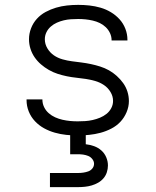

<svg xmlns="http://www.w3.org/2000/svg" viewBox="-20 -548 640 788"><path d="M299 8Q275 8 251.5 5.5Q228 3 205 -3.5Q182 -10 161 -21.5Q140 -33 123.5 -50.5Q107 -68 98 -90.5Q89 -113 89 -137Q89 -138 89 -138.5Q89 -139 89 -140H154Q154 -140 154 -139.5Q154 -139 154 -139Q154 -123 161 -108.5Q168 -94 180 -83.5Q192 -73 206.5 -66.5Q221 -60 236.5 -56.5Q252 -53 267.5 -51.5Q283 -50 299 -50Q314 -50 329.5 -51Q345 -52 360.5 -55.5Q376 -59 390.5 -65Q405 -71 417 -80.5Q429 -90 436.5 -104Q444 -118 444 -134Q444 -153 433.5 -170.5Q423 -188 406.5 -199Q390 -210 371 -215.5Q352 -221 332.5 -224Q313 -227 293.5 -229Q274 -231 254.5 -235Q235 -239 216.5 -245Q198 -251 180.5 -261Q163 -271 148 -284Q133 -297 122 -313Q111 -329 105 -348Q99 -367 99 -387Q99 -410 107.5 -432Q116 -454 131.5 -471Q147 -488 167.5 -499Q188 -510 210 -516.5Q232 -523 255 -525.5Q278 -528 301 -528Q324 -528 347 -525.5Q370 -523 392.5 -516.5Q415 -510 435 -498Q455 -486 470.5 -469Q486 -452 494.5 -430Q503 -408 503 -385Q503 -384 503 -383Q503 -382 503 -382H438Q438 -382 438 -382.5Q438 -383 438 -383Q438 -398 431.5 -412Q425 -426 414 -436.5Q403 -447 389.5 -453.5Q376 -460 361 -463.5Q346 -467 331 -468.5Q316 -470 301 -470Q286 -470 271 -469Q256 -468 241.5 -464.5Q227 -461 213.5 -455Q200 -449 188.5 -439Q177 -429 170.5 -415.5Q164 -402 164 -387Q164 -367 174.5 -349.5Q185 -332 201 -321Q217 -310 236.5 -304.5Q256 -299 275.5 -296.5Q295 -294 314.5 -291.5Q334 -289 353 -285Q372 -281 391 -275Q410 -269 427 -259.5Q444 -250 459 -236.5Q474 -223 485.5 -207Q497 -191 503 -172Q509 -153 509 -133Q509 -110 499.5 -87.5Q490 -65 474 -48Q458 -31 436.5 -20Q415 -9 392.5 -3Q370 3 346 5.5Q322 8 299 8ZM185 220V162H300Q311 162 321.5 160.5Q332 159 342 155.5Q352 152 359 143.5Q366 135 366 124Q366 114 359 105Q352 96 342 92Q332 88 321.5 86.5Q311 85 300 85H268V0H332V44Q350 46 366.5 52Q383 58 396 69.5Q409 81 416 97.5Q423 114 423 131Q423 145 418.5 159Q414 173 404.5 184Q395 195 382.5 202Q370 209 356.5 213Q343 217 328.5 218.5Q314 220 300 220Z"/></svg>

Font: Iosevka SS04 Light Extended
Style: Regular
Weight: 300
Width: 7
Monospace: yes
Designer: Belleve Invis
Foundry: Belleve Invis
Version: Version 19.0.0; ttfautohint (v1.8.4)